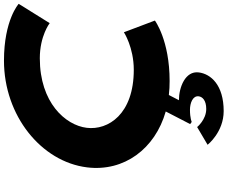

<svg xmlns="http://www.w3.org/2000/svg" viewBox="-112 -768 1174 991"><g transform="rotate(-90 475.5 -273.0)"><path d="M610.1 -170C381.4 -170 297.2 -302 310.8 -413C324.3 -523 441 -655 669.7 -655C785.8 -655 851 -604 851 -604L950.7 -764C950.7 -764 868 -840 657.3 -840C374.2 -840 135.7 -648 106.6 -411C83.1 -220 202.5 -60 395.1 -5L330 121L341.1 129C341.1 129 360.3 120 403.9 120C437.8 120 477.2 134 473.4 165C471.1 184 452.9 204 408.1 204C352.5 204 314.7 157 314.7 157L223.2 211C223.2 211 288.2 294 397.1 294C531.4 294 589.1 228 596.8 165C605.3 96 519.8 63 453.3 63L480.2 11C504 14 528.1 15 552.3 15C763 15 864.4 -61 864.4 -61L804 -221C804 -221 726.3 -170 610.1 -170Z"/></g></svg>

Font: Hussar
Style: BdSuprExtOblOne
Weight: 700
Foundry: Cannot Into Space Fonts
Version: Version 2.00